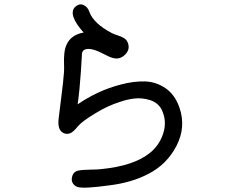

<svg xmlns="http://www.w3.org/2000/svg" viewBox="-20 -819 1040 880"><path d="M802.7 -325.2Q833 -236.3 789.1 -150.9Q745.1 -65.4 659.2 -21.5Q584 17.6 483.4 30.3Q363.3 46.9 335.9 38.1Q329.1 36.1 324.2 32.2Q304.7 17.6 310.1 -7.3Q315.4 -32.2 338.9 -37.1Q357.4 -41 394 -41.5Q430.7 -42 443.4 -43.9Q593.8 -58.6 667 -118.2Q711.9 -154.3 729 -210.4Q746.1 -266.6 719.7 -319.3Q702.1 -349.6 667 -360.4Q631.8 -371.1 598.6 -367.7Q565.4 -364.3 531.2 -352.5Q471.7 -334 414.1 -297.9Q357.4 -263.7 336.9 -240.2Q315.4 -212.9 300.8 -208Q284.2 -202.1 269.5 -210Q242.2 -224.6 249 -277.3Q250 -290 260.3 -368.7Q270.5 -447.3 273.4 -489.3Q274.4 -510.7 273.4 -530.8Q272.5 -550.8 274.9 -574.2Q277.3 -597.7 285.2 -614.3Q304.7 -659.2 363.3 -669.9Q292 -750 322.3 -785.2Q341.8 -804.7 361.8 -796.4Q381.8 -788.1 389.6 -764.6Q409.2 -710.9 493.2 -667Q500 -663.1 518.6 -657.2Q537.1 -651.4 548.8 -644Q560.5 -636.7 565.4 -624Q578.1 -592.8 553.2 -568.4Q528.3 -543.9 496.1 -553.7Q483.4 -556.6 446.8 -575.7Q410.2 -594.7 385.7 -594.7Q355.5 -594.7 355.5 -568.4Q354.5 -542 350.6 -489.3Q345.7 -412.1 335.9 -340.8Q377 -369.1 425.8 -392.6Q474.6 -416 533.7 -431.6Q592.8 -447.3 644 -445.8Q695.3 -444.3 738.8 -414.6Q782.2 -384.8 802.7 -325.2Z"/></svg>

Font: irohamaru Regular
Style: Regular
Weight: 400
Designer: [Source Han Sans]
Ryoko NISHIZUKA  (kana & ideographs); Paul D. Hunt (Latin, Greek & Cyrillic); Wenlong ZHANG  (bopomofo
Version: Version 1.00